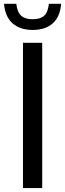

<svg xmlns="http://www.w3.org/2000/svg" viewBox="-50 -958 331 978"><path d="M67 0V-740H165V0ZM116.5 -805.5Q52 -805.5 14 -839.2Q-24 -873 -29.5 -938.5H33Q38 -896 58 -878Q78 -860 116.5 -860Q155.5 -860 175 -878Q194.5 -896 199 -938.5H261.5Q256 -872.5 218.8 -839Q181.5 -805.5 116.5 -805.5Z"/></svg>

Font: Encode Sans Cnd Md
Style: Regular
Weight: 500
Width: 3
Designer: Multiple Designers
Foundry: Impallari Type
Version: Version 3.002; ttfautohint (v1.8.3) -l 8 -r 50 -G 200 -x 14 